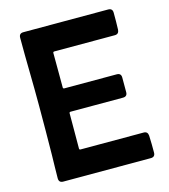

<svg xmlns="http://www.w3.org/2000/svg" viewBox="-104 -767 746 850"><g transform="rotate(-15 269.0 -342.5)"><path d="M61.5 -664.1Q61.5 -684.6 81.5 -684.6H470.2Q490.2 -684.6 490.2 -664.1Q490.2 -645 490.2 -625.2Q490.2 -605.5 489.3 -586.4Q487.8 -566.9 469.2 -566.9H191.9Q186 -566.9 186 -561Q186 -521.5 186.3 -482.2Q186.5 -442.9 186.5 -403.3Q186.5 -397.5 192.4 -397.5H432.6Q452.6 -397.5 452.6 -377.4V-310.5Q452.6 -290.5 432.6 -290.5H192.4Q186.5 -290.5 186.5 -284.7Q186.5 -244.6 186.3 -204.3Q186 -164.1 186 -123.5Q186 -117.7 191.9 -117.7H481Q499.5 -117.7 501 -98.1Q502 -79.1 502.2 -59.3Q502.4 -39.6 502.4 -20.5Q502.4 0 482.4 0H81.1Q61 0 61 -20.5Q61 -47.4 61.8 -74Q62.5 -100.6 63 -127.4Q64.5 -239.7 64.5 -351.6Q64.5 -430.2 63 -508.1Q61.5 -585.9 61.5 -664.1Z"/></g></svg>

Font: Belanosima
Style: Regular
Weight: 400
Designer: The DocRepair Project, Santiago Orozco
Foundry: Google
Version: Version 2.000